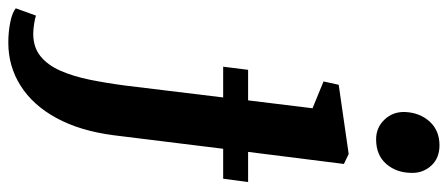

<svg xmlns="http://www.w3.org/2000/svg" viewBox="-449 -494 1078 462"><g transform="rotate(90 90.0 -263.0)"><path d="M-38.5 256Q-64.5 256 -87.8 251.2Q-111 246.5 -121 238L-103.5 189.5Q-96 192 -83 194Q-70 196 -59.5 196Q-27.5 196 -6 178.8Q15.5 161.5 29 131Q42.5 100.5 50.8 60Q59 19.5 65 -26.5L93.5 -261H19.5L27 -321H100.5L119.5 -476L55 -502.5L63 -539L229.5 -563L253.5 -551.5L224.5 -321H297L289 -261H217L184.5 2Q174 83.5 143 140.2Q112 197 65.2 226.5Q18.5 256 -38.5 256ZM194 -629Q166 -629 146.8 -649.2Q127.5 -669.5 128.5 -698.5Q130 -734 151.5 -757.8Q173 -781.5 208.5 -781.5Q239.5 -781.5 257.5 -761.8Q275.5 -742 275 -715Q275 -678.5 253.8 -653.8Q232.5 -629 194 -629Z"/></g></svg>

Font: Merriweather 28pt SemiBold
Style: Italic
Weight: 600
Italic angle: -7.8°
Version: Version 2.101